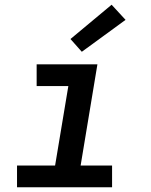

<svg xmlns="http://www.w3.org/2000/svg" viewBox="-20 -792 640 812"><path d="M52 0V-92H213L269 -428H135V-520H392L321 -92H454V0ZM326 -573 278 -627 452 -772 511 -708Z"/></svg>

Font: Iosevka SS04 SmBd Ex Obl
Style: Regular
Weight: 600
Width: 7
Italic angle: -9°
Monospace: yes
Designer: Belleve Invis
Foundry: Belleve Invis
Version: Version 19.0.0; ttfautohint (v1.8.4)